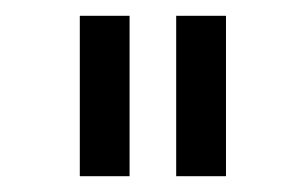

<svg xmlns="http://www.w3.org/2000/svg" viewBox="-20 -765 388 243"><path d="M81 -745H144V-542H81ZM203 -745H266V-542H203Z"/></svg>

Font: Khand
Style: Regular
Weight: 400
Designer: Devanagari: Sanchit Sawaria, Jyotish Sonowal; Latin: Satya Rajpurohit
Foundry: Indian Type Foundry
Version: Version 1.100;PS 1.0;hotconv 1.0.78;makeotf.lib2.5.61930; tt